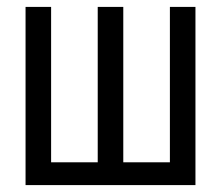

<svg xmlns="http://www.w3.org/2000/svg" viewBox="-20 -536 640 556"><path d="M54 -516H128V-66H263V-516H337V-66H472V-516H546V0H54Z"/></svg>

Font: Lilex
Style: Regular
Weight: 400
Monospace: yes
Designer: Mike Abbink, Paul van der Laan, Pieter van Rosmalen, Mikhael Khrustik
Foundry: Mikhael Khrustik
Version: Version 2.510